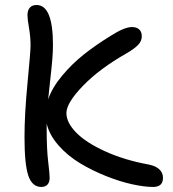

<svg xmlns="http://www.w3.org/2000/svg" viewBox="-20 -763 687 761"><path d="M144 -22Q107.4 -22 92.3 -66.7Q77.1 -111.3 77.1 -220.2Q77.1 -310.1 89.1 -434.6Q101.1 -559.1 101.1 -582Q101.1 -617.2 95 -652.1Q88.9 -687 88.9 -702.1Q88.9 -722.7 98.4 -732.9Q107.9 -743.2 125 -743.2Q189.9 -743.2 189.9 -585Q189.9 -559.1 187.3 -526.9Q184.6 -494.6 178.7 -442.6Q172.9 -390.6 170.9 -369.1Q186.5 -415.5 226.3 -463.1Q266.1 -510.7 313.5 -548.1Q360.8 -585.4 418.9 -621.1Q473.1 -655.8 502.9 -655.8Q521 -655.8 531.5 -646.5Q542 -637.2 542 -619.1Q542 -600.1 527.3 -585Q512.7 -569.8 481.9 -551.8Q375 -491.2 309.1 -423.1Q243.2 -355 243.2 -314.9Q243.2 -277.3 282 -237.5Q320.8 -197.8 397 -163.1Q473.1 -128.4 569.8 -110.8Q596.7 -105.5 611.3 -92Q626 -78.6 626 -58.1Q626 -22 586.9 -22Q552.7 -22 504.4 -32.5Q456.1 -43 401.4 -64.7Q346.7 -86.4 298.1 -115.5Q249.5 -144.5 212.6 -186Q175.8 -227.5 165 -272.9V-251Q165 -171.9 170.9 -122.6Q176.8 -73.2 176.8 -58.1Q176.8 -41 168.2 -31.5Q159.7 -22 144 -22Z"/></svg>

Font: Shantell Sans Irregular Bouncy
Style: Regular
Weight: 400
Designer: Stephen Nixon, Anya Danilova, Shantell Martin
Foundry: Arrow Type
Version: Version 1.006;[9816181b4]